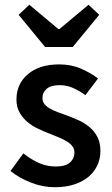

<svg xmlns="http://www.w3.org/2000/svg" viewBox="-20 -773 471 805"><path d="M210 12Q159 12 109.5 -7.5Q60 -27 24 -56L78 -130Q111 -104 143.5 -89.5Q176 -75 214 -75Q254 -75 273 -91.5Q292 -108 292 -134Q292 -149 283 -160.5Q274 -172 259 -181Q244 -190 225 -197.5Q206 -205 187 -213Q163 -222 138 -234Q113 -246 93.5 -263Q74 -280 61.5 -302.5Q49 -325 49 -356Q49 -421 97 -462Q145 -503 228 -503Q279 -503 320 -485Q361 -467 391 -444L338 -374Q312 -393 285.5 -404.5Q259 -416 230 -416Q193 -416 175.5 -400.5Q158 -385 158 -362Q158 -347 166.5 -336.5Q175 -326 189 -318Q203 -310 221.5 -303Q240 -296 260 -289Q285 -280 310 -268.5Q335 -257 355.5 -240Q376 -223 388.5 -198.5Q401 -174 401 -140Q401 -108 388.5 -80.5Q376 -53 352 -32.5Q328 -12 292 0Q256 12 210 12ZM169 -576 58 -711 103 -753 225 -651H229L351 -753L396 -711L285 -576Z"/></svg>

Font: Processing Sans Pro Semibold
Style: Regular
Weight: 600
Designer: Paul D. Hunt
Foundry: Adobe Systems Incorporated
Version: Version 2.020;PS 2.000;hotconv 1.0.86;makeotf.lib2.5.63406